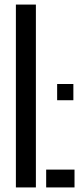

<svg xmlns="http://www.w3.org/2000/svg" viewBox="-20 -820 358 840"><path d="M49.5 0V-800H137V0ZM182 0V-78H306V0ZM230 -381.5V-452.5H301V-381.5Z"/></svg>

Font: Big Shoulders Stencil Display SemiBold
Style: Regular
Weight: 600
Designer: Patric King
Foundry: XO Type Co
Version: Version 1.000